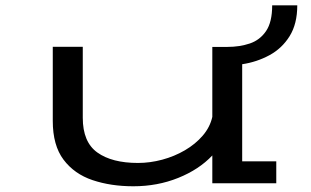

<svg xmlns="http://www.w3.org/2000/svg" viewBox="-20 -672 1140 704"><path d="M469 11Q386.5 11 319.5 -11.5Q252.5 -34 213 -86.5Q173.5 -139 173.5 -228.5V-500.5H283.5V-240Q283.5 -151 337 -112.8Q390.5 -74.5 486 -74.5Q530 -74.5 574.8 -86.5Q619.5 -98.5 658 -121Q696.5 -143.5 723.2 -174.5Q750 -205.5 758.5 -243.5V-500H814Q858.5 -500 895.8 -512.5Q933 -525 955.5 -558Q978 -591 978 -652.5H1070Q1070 -584.5 1042 -539.5Q1014 -494.5 967.8 -469.5Q921.5 -444.5 868 -436.5V-80.5H993V0H758.5V-102Q710 -50.5 633.8 -19.8Q557.5 11 469 11Z"/></svg>

Font: Trispace Expanded
Style: Regular
Weight: 400
Width: 7
Designer: Tyler Finck
Foundry: Etcetera Type Company
Version: Version 1.210; ttfautohint (v1.8.3)